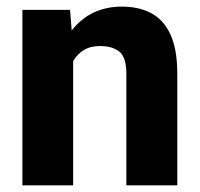

<svg xmlns="http://www.w3.org/2000/svg" viewBox="-20 -558 602 578"><path d="M280.8 -419.4Q252 -419.4 232.2 -407.2Q212.4 -395 200.2 -374V0H47.4V-528.3H190.9L195.8 -466.3Q252 -538.1 347.2 -538.1Q397 -538.1 434.3 -518.8Q471.7 -499.5 492.7 -455.1Q513.7 -410.6 513.7 -335V0H360.4V-335.4Q360.4 -385.3 339.6 -402.3Q318.8 -419.4 280.8 -419.4Z"/></svg>

Font: Vazirmatn UI ExtraBold
Style: Regular
Weight: 800
Designer: Saber Rastikerdar
Foundry: Saber Rastikerdar
Version: Version 33.003